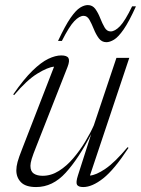

<svg xmlns="http://www.w3.org/2000/svg" viewBox="-20 -746 570 776"><path d="M295 -37 348.5 -204Q298 -105.5 245.5 -47.8Q193 10 126 10Q84 10 65 -9.2Q46 -28.5 46 -57.5Q46 -73 51 -91.5Q56 -110 69.5 -144L198.5 -476.5Q173.5 -474.5 131 -448.5Q88.5 -422.5 37 -361.5L33.5 -364.5Q76 -426 111.2 -460.2Q146.5 -494.5 175.2 -508.2Q204 -522 227.5 -522Q251 -522 256.8 -511Q262.5 -500 253 -475.5L127 -155Q113.5 -121.5 108.2 -104Q103 -86.5 103 -76Q103 -53.5 116.5 -44.5Q130 -35.5 152.5 -35.5Q186.5 -35.5 218 -55.2Q249.5 -75 276.2 -106.5Q303 -138 324.2 -173.2Q345.5 -208.5 359 -239L450.5 -512H502.5L343.5 -36.5Q368 -38 406 -63.8Q444 -89.5 495.5 -151L499.5 -148.5Q441.5 -60 397 -25Q352.5 10 316.5 10Q296.5 10 291.2 0.5Q286 -9 295 -37ZM529.5 -720.5Q501.5 -658.5 479.8 -627.2Q458 -596 441 -585.8Q424 -575.5 410 -575.5Q391 -575.5 379.2 -591.5Q367.5 -607.5 359 -628.8Q350.5 -650 341.5 -666Q332.5 -682 318 -682Q301 -682 280.5 -660.8Q260 -639.5 230 -580.5H214.5Q243.5 -642.5 265.2 -673.8Q287 -705 303.8 -715.2Q320.5 -725.5 335 -725.5Q354 -725.5 365.5 -709.5Q377 -693.5 385.2 -672.2Q393.5 -651 402.8 -635Q412 -619 427 -619Q444.5 -619 465 -640.2Q485.5 -661.5 514 -720.5Z"/></svg>

Font: Newsreader 72pt Light
Style: Italic
Weight: 300
Italic angle: -17°
Designer: Hugues Gentile
Foundry: Production Type
Version: Version 1.003; ttfautohint (v1.8.3)